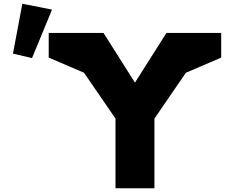

<svg xmlns="http://www.w3.org/2000/svg" viewBox="-20 -1000 1244 1020"><path d="M48.9 -715.3 150.2 -691.3 256.3 -948.9 98.7 -980.1ZM1155.1 -825H1112.8H864.2L697 -561L529.8 -825H281.2H238.8V-694L426.4 -613.5L593.6 -370V0H800.4V-370L967.5 -613.5L1155.1 -694Z"/></svg>

Font: Hussar
Style: BdWide
Weight: 700
Foundry: Cannot Into Space Fonts
Version: Version 2.00